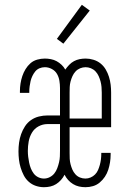

<svg xmlns="http://www.w3.org/2000/svg" viewBox="-20 -772 540 800"><path d="M163 8Q146 8 129.5 2.5Q113 -3 100 -14.5Q87 -26 79 -41.5Q71 -57 66 -73.5Q61 -90 59 -107Q57 -124 57 -141Q57 -160 59.5 -178Q62 -196 68 -213Q74 -230 84 -245.5Q94 -261 109 -271.5Q124 -282 142 -286.5Q160 -291 178 -291H230V-405Q230 -420 227.5 -435.5Q225 -451 217.5 -464Q210 -477 196 -484.5Q182 -492 167 -492Q155 -492 144.5 -487.5Q134 -483 127 -474.5Q120 -466 115 -455.5Q110 -445 107.5 -434.5Q105 -424 103.5 -412.5Q102 -401 102 -390V-385H63V-392Q63 -408 65.5 -424Q68 -440 73 -455Q78 -470 86.5 -484Q95 -498 107 -508.5Q119 -519 135 -523.5Q151 -528 167 -528Q179 -528 192 -525.5Q205 -523 216 -517Q227 -511 236.5 -502Q246 -493 252 -482Q259 -492 268 -501.5Q277 -511 288 -517Q299 -523 311.5 -525.5Q324 -528 337 -528Q353 -528 369.5 -523Q386 -518 399 -507.5Q412 -497 420.5 -482.5Q429 -468 434 -452Q439 -436 441 -419.5Q443 -403 443 -386V-242H270V-134Q270 -122 270.5 -110.5Q271 -99 274 -87.5Q277 -76 281.5 -65.5Q286 -55 294 -46Q302 -37 313 -32.5Q324 -28 336 -28Q347 -28 357.5 -32.5Q368 -37 376 -45Q384 -53 388.5 -63.5Q393 -74 396 -85Q399 -96 400.5 -107.5Q402 -119 402 -130V-135H441V-128Q441 -112 438.5 -96Q436 -80 431 -64.5Q426 -49 417 -35.5Q408 -22 395.5 -11.5Q383 -1 367.5 3.5Q352 8 336 8Q322 8 309 5Q296 2 284.5 -5Q273 -12 264 -22Q255 -32 249 -44Q243 -32 234 -22Q225 -12 214 -5Q203 2 190 5Q177 8 163 8ZM270 -278H404V-386Q404 -398 403 -409.5Q402 -421 399 -432.5Q396 -444 391 -455Q386 -466 378 -474.5Q370 -483 359 -487.5Q348 -492 337 -492Q325 -492 314 -487.5Q303 -483 295 -474.5Q287 -466 282 -455Q277 -444 274 -432.5Q271 -421 270.5 -409.5Q270 -398 270 -386ZM163 -28Q176 -28 187.5 -34Q199 -40 206.5 -49.5Q214 -59 218.5 -71Q223 -83 226 -95.5Q229 -108 229.5 -120.5Q230 -133 230 -146V-255H178Q158 -255 140.5 -245.5Q123 -236 113 -219Q103 -202 99.5 -182.5Q96 -163 96 -143Q96 -131 97.5 -118.5Q99 -106 101.5 -94Q104 -82 108.5 -70.5Q113 -59 120.5 -49Q128 -39 139.5 -33.5Q151 -28 163 -28ZM244 -590 217 -610 321 -752 354 -728Z"/></svg>

Font: Iosevka Term Curly Extralight
Style: Regular
Weight: 200
Designer: Belleve Invis
Foundry: Belleve Invis
Version: Version 32.3.0